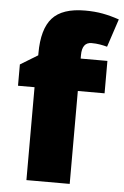

<svg xmlns="http://www.w3.org/2000/svg" viewBox="-54 -804 546 844"><g transform="rotate(5 219.0 -382.5)"><path d="M404 -410H286V0H95V-410H22V-504L99 -551V-560Q99 -667 143 -716Q187 -765 287 -765Q330 -765 365 -758.5Q400 -752 438 -739L397 -615Q383 -619 365.5 -622Q348 -625 328 -625Q286 -625 286 -568V-553H404Z"/></g></svg>

Font: Noto Kufi Arabic Black
Style: Regular
Weight: 900
Designer: Monotype Design Team, David Williams, Khaled Hosny
Foundry: Google LLC
Version: Version 2.109; ttfautohint (v1.8.4.7-5d5b)